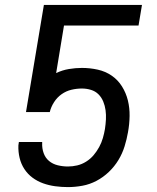

<svg xmlns="http://www.w3.org/2000/svg" viewBox="-20 -755 640 783"><path d="M257 8Q231 8 205 4.5Q179 1 155.5 -7.5Q132 -16 112.5 -30.5Q93 -45 79.5 -65.5Q66 -86 60 -111Q54 -136 55 -162L57 -176H152V-172Q151 -150 158 -130.5Q165 -111 180 -98.5Q195 -86 215.5 -81Q236 -76 257 -76Q276 -76 295 -80.5Q314 -85 331.5 -96Q349 -107 362 -122.5Q375 -138 384.5 -155.5Q394 -173 399.5 -192Q405 -211 408 -229Q411 -249 412 -268Q413 -287 410.5 -305.5Q408 -324 401 -341Q394 -358 381.5 -370.5Q369 -383 351 -388.5Q333 -394 314 -394Q293 -394 271.5 -389Q250 -384 231.5 -371Q213 -358 200.5 -338.5Q188 -319 183 -298H86L159 -735H559L545 -651H241L209 -457Q234 -469 261 -473.5Q288 -478 314 -478Q347 -478 378.5 -471Q410 -464 435.5 -446.5Q461 -429 477.5 -402.5Q494 -376 501.5 -345.5Q509 -315 508.5 -282Q508 -249 502 -216Q497 -187 488 -158Q479 -129 463 -102.5Q447 -76 424 -54Q401 -32 373.5 -17.5Q346 -3 316 2.5Q286 8 257 8Z"/></svg>

Font: Iosevka SS04 Md Ex Obl
Style: Regular
Weight: 500
Width: 7
Italic angle: -9°
Monospace: yes
Designer: Belleve Invis
Foundry: Belleve Invis
Version: Version 19.0.0; ttfautohint (v1.8.4)